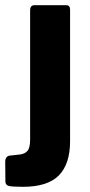

<svg xmlns="http://www.w3.org/2000/svg" viewBox="-60 -550 345 740"><path d="M210.1 -6Q210.1 82.1 166.9 126Q123.8 170 28 170Q-14.6 170 -26.9 166.4Q-39.2 162.7 -39.2 149.6L-39.9 70.9Q-39.9 64.3 -35.9 57.8Q-31.9 51.3 -23.9 49.9L17.7 45.4Q36.3 42.9 46.2 31.1Q56.1 19.2 56.1 -12.4V-510.7Q56.1 -530 73.2 -530H195Q210.1 -530 210.1 -512.9V-6Z"/></svg>

Font: Libre Franklin Thin
Style: Regular
Weight: 100
Designer: Pablo Impallari, Rodrigo Fuenzalida, Nhung Nguyen
Foundry: Impallari Type
Version: Version 3.000